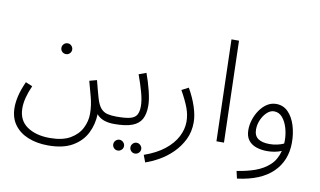

<svg xmlns="http://www.w3.org/2000/svg" viewBox="-90 -907 2220 1331"><g transform="rotate(10 1020.5 -241.5)"><path d="M327 -414Q310 -414 299 -425Q288 -436 288 -452Q288 -467 299 -478.5Q310 -490 327 -490Q342 -490 353 -478.5Q364 -467 364 -452Q364 -436 353 -425Q342 -414 327 -414Z M40 11Q40 -25 50 -69Q60 -113 87 -174L135 -154Q94 -63 94 6Q94 92 156 135Q218 178 317 178Q406 178 460 146.5Q514 115 538.5 66Q563 17 563 -34Q563 -93 547 -153Q531 -213 518 -260L570 -274Q579 -240 587.5 -206.5Q596 -173 603 -151Q617 -104 636.5 -82.5Q656 -61 683 -54.5Q710 -48 747 -48Q760 -48 766 -40.5Q772 -33 772 -23Q772 -13 763 -4Q754 5 740 5Q653 5 615 -42Q613 30 582 92Q551 154 485.5 192.5Q420 231 314 231Q235 231 173 206Q111 181 75.5 132Q40 83 40 11Z M917 182Q901 182 890 171Q879 160 879 144Q879 129 890 117.5Q901 106 917 106Q932 106 943.5 117.5Q955 129 955 144Q955 160 943.5 171Q932 182 917 182ZM796 182Q780 182 769 171Q758 160 758 144Q758 129 769 117.5Q780 106 796 106Q811 106 822.5 117.5Q834 129 834 144Q834 160 822.5 171Q811 182 796 182Z M740 5 747 -48Q809 -48 842 -56.5Q875 -65 888 -87Q901 -109 901 -149Q901 -189 885.5 -245Q870 -301 847 -364L899 -383Q920 -326 935.5 -264Q951 -202 951 -160Q951 -102 931.5 -66Q912 -30 866 -12.5Q820 5 740 5Z M998 230 979 180Q1065 150 1121 105.5Q1177 61 1204 8.5Q1231 -44 1231 -97Q1231 -146 1213 -194Q1195 -242 1158 -308L1206 -333Q1242 -270 1261.5 -210Q1281 -150 1281 -102Q1281 -34 1254 20.5Q1227 75 1184.5 117Q1142 159 1092.5 187Q1043 215 998 230Z M1459 0 1439 -714H1492L1512 0Z M1644 230 1632 178Q1702 168 1760.5 147Q1819 126 1860 88Q1901 50 1917 -13Q1896 -4 1870 1Q1844 6 1816 6Q1774 6 1739 -6Q1704 -18 1683.5 -45Q1663 -72 1663 -117Q1663 -153 1675 -190Q1687 -227 1708.5 -258Q1730 -289 1759 -308Q1788 -327 1823 -327Q1873 -327 1907 -292.5Q1941 -258 1958.5 -202Q1976 -146 1976 -82Q1976 46 1892.5 127.5Q1809 209 1644 230ZM1715 -129Q1715 -85 1743 -65Q1771 -45 1825 -45Q1853 -45 1879 -51Q1905 -57 1924 -66Q1925 -76 1925 -86Q1925 -132 1912.5 -175Q1900 -218 1876 -246Q1852 -274 1817 -274Q1791 -274 1767.5 -252Q1744 -230 1729.5 -197Q1715 -164 1715 -129Z"/></g></svg>

Font: Noto Sans Arabic Light
Style: Regular
Weight: 300
Designer: Monotype Design Team, Nadine Chahine, Nizar Qandah and Khaled Hosny
Foundry: Monotype Imaging Inc.
Version: Version 2.012; ttfautohint (v1.8.4.7-5d5b)